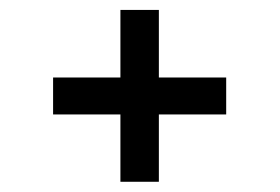

<svg xmlns="http://www.w3.org/2000/svg" viewBox="-20 -511 558 383"><path d="M220.2 -148.4V-282.7H85.9V-356.4H220.2V-491.2H296.9V-356.4H431.2V-282.7H296.9V-148.4Z"/></svg>

Font: Voltaire
Style: Regular
Weight: 400
Designer: Yvonne Schüttler, Eben Sorkin, Emma Marichal
Foundry: Sorkin Type Co.
Version: Version 1.010; ttfautohint (v1.8.4.7-5d5b)